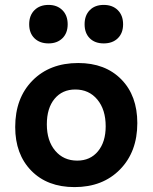

<svg xmlns="http://www.w3.org/2000/svg" viewBox="-20 -753 622 783"><path d="M460.5 -597Q439 -576 403 -576Q367 -576 346 -597Q325 -618 325 -654Q325 -690 346 -711.5Q367 -733 403 -733Q439 -733 460.5 -711.5Q482 -690 482 -654Q482 -618 460.5 -597ZM178 -576Q142 -576 120.5 -597Q99 -618 99 -654Q99 -690 120.5 -711.5Q142 -733 178 -733Q213 -733 234.5 -711.5Q256 -690 256 -654Q256 -618 234.5 -597Q213 -576 178 -576ZM284 10Q173 10 107.5 -57Q42 -124 42 -235Q42 -353 112.5 -424.5Q183 -496 299 -496Q409 -496 474.5 -429.5Q540 -363 540 -251Q540 -134 469.5 -62Q399 10 284 10ZM295 -98Q348 -98 379.5 -136Q411 -174 411 -238Q411 -306 377 -347Q343 -388 287 -388Q234 -388 202.5 -350Q171 -312 171 -246Q171 -179 205 -138.5Q239 -98 295 -98Z"/></svg>

Font: Cantarell
Style: Bold
Weight: 700
Designer: Dave Crossland, Nikolaus Waxweiler, Florian Fecher, Jacques Le Bailly, Eben Sorkin, Alexei Vanyashin, Alexios Zavras, Em
Version: Version 0.303